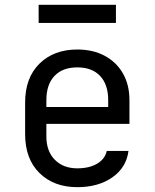

<svg xmlns="http://www.w3.org/2000/svg" viewBox="-20 -765 640 795"><path d="M300 10Q203 10 143.5 -48.5Q84 -107 84 -210V-340Q84 -443 143.5 -501.5Q203 -560 300 -560Q365 -560 413.5 -534Q462 -508 489 -461Q516 -414 516 -350V-252H172V-200Q172 -139 207 -103.5Q242 -68 300 -68Q350 -68 382.5 -87.5Q415 -107 422 -140H512Q503 -71 445 -30.5Q387 10 300 10ZM172 -322H428V-350Q428 -415 394.5 -450.5Q361 -486 300 -486Q239 -486 205.5 -450.5Q172 -415 172 -350ZM140 -670V-745H460V-670Z"/></svg>

Font: JetBrains Mono NL
Style: Regular
Weight: 400
Monospace: yes
Designer: Philipp Nurullin, Konstantin Bulenkov
Foundry: JetBrains
Version: Version 2.305; ttfautohint (v1.8.4.7-5d5b)